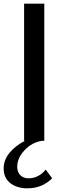

<svg xmlns="http://www.w3.org/2000/svg" viewBox="-62 -770 332 1050"><path d="M223.1 205.1Q165 263.2 78.1 259.8Q24.4 256.8 -8.8 228.8Q-42 200.7 -42 150.9Q-42 106 -11.2 67.4Q19.5 28.8 74.2 0H69.8V-750H180.2V0H168Q111.8 8.8 72 51.8Q32.2 94.7 32.2 142.1Q32.2 170.4 48.6 187.7Q64.9 205.1 95.2 205.1Q122.6 205.1 147.2 191.9Q171.9 178.7 188 157.2Z"/></svg>

Font: Oakes Grotesk Medium
Style: Regular
Weight: 500
Designer: Samuel Oakes
Foundry: Samuel Oakes
Version: Version 1.000;PS 001.000;hotconv 1.0.88;makeotf.lib2.5.64775